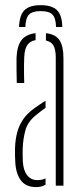

<svg xmlns="http://www.w3.org/2000/svg" viewBox="-20 -736 328 761"><path d="M141.5 -715.5Q186 -715.5 206 -695.5Q226 -675.5 227 -629H202Q201.5 -664 188.2 -678Q175 -692 141.5 -692Q108 -692 94.8 -678Q81.5 -664 80.5 -629H55.5Q57 -675.5 76.8 -695.5Q96.5 -715.5 141.5 -715.5ZM40.5 -93.5Q40 -108 39.5 -121Q39 -134 39.5 -148Q40.5 -180.5 47.5 -208.8Q54.5 -237 70.8 -261.5Q87 -286 117.5 -308Q127.5 -315 138.2 -322.2Q149 -329.5 160.5 -337V-308.5Q151.5 -302.5 141.8 -295Q132 -287.5 120.5 -278Q90 -253 80.8 -219.8Q71.5 -186.5 70 -148Q69.5 -140 69.8 -125Q70 -110 70.5 -94.5Q73 -59.5 88.2 -40.8Q103.5 -22 128 -22Q147 -22 160.5 -29V-4Q145.5 5.5 123 5.5Q82.5 5.5 62.8 -21Q43 -47.5 40.5 -93.5ZM46.5 -407Q46 -432 45.5 -459.2Q45 -486.5 45.5 -507.5Q47.5 -554 65.2 -577Q83 -600 121 -604.5V-577Q100 -573.5 88.8 -558.2Q77.5 -543 76 -509Q75.5 -495.5 75.2 -478.2Q75 -461 75.2 -442.5Q75.5 -424 76 -407ZM201 0V-508.5Q201 -539 192.2 -555Q183.5 -571 162 -575.5V-604.5Q201 -600 216.2 -576.2Q231.5 -552.5 231.5 -505.5V0Z"/></svg>

Font: Big Shoulders Stencil Display Thin ExtraLight
Style: Regular
Weight: 250
Version: Version 2.001